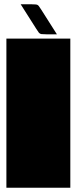

<svg xmlns="http://www.w3.org/2000/svg" viewBox="-20 -881 360 901"><path d="M10 0V-700H310V0ZM77 -861H126Q142 -861 149.5 -860Q157 -859 161.5 -853.5Q166 -848 174 -835L247 -720H198Q182 -720 174.5 -721Q167 -722 162.5 -727.5Q158 -733 150 -746Z"/></svg>

Font: Badeen Display
Style: Regular
Weight: 400
Version: Version 1.000; ttfautohint (v1.8.4.7-5d5b)